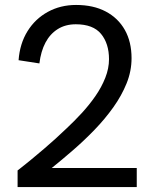

<svg xmlns="http://www.w3.org/2000/svg" viewBox="-20 -755 614 775"><path d="M51 0V-67Q82 -91 108.5 -113Q135 -135 158.5 -155Q182 -175 204 -195Q226 -215 249 -237Q279 -265 309.5 -298Q340 -331 365 -367Q390 -403 405 -441Q420 -479 420 -516Q420 -579 388 -618Q356 -657 286 -657Q244 -657 213 -637.5Q182 -618 163.5 -583Q145 -548 139 -499L55 -512Q60 -579 91 -629Q122 -679 173 -707Q224 -735 287 -735Q357 -735 407 -708.5Q457 -682 484 -634Q511 -586 511 -520Q511 -468 491 -418.5Q471 -369 437.5 -322Q404 -275 362 -231.5Q320 -188 275 -149Q230 -110 189 -77H532V0Z"/></svg>

Font: Parkinsans Light
Style: Regular
Weight: 400
Version: Version 1.000